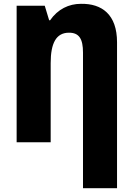

<svg xmlns="http://www.w3.org/2000/svg" viewBox="-20 -744 694 1004"><path d="M403 -724C340 -724 282 -696 242 -638H237L214 -714H67V0H245V-414C245 -519 274 -572 339 -573C395 -574 414 -539 414 -469V240H592V-523C592 -668 513 -726 403 -724Z"/></svg>

Font: Noto Sans Condensed Black
Style: Regular
Weight: 900
Width: 3
Designer: Monotype Design Team
Foundry: Monotype Imaging Inc.
Version: Version 2.013